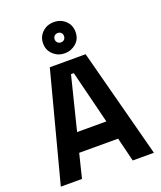

<svg xmlns="http://www.w3.org/2000/svg" viewBox="-169 -1053 971 1159"><g transform="rotate(-20 317.0 -474.0)"><path d="M154 0H18L202 -700H432L616 0H480L442 -154H192ZM308 -617 223 -276H411L326 -617ZM317 -748Q274 -748 243.5 -776.5Q213 -805 213 -848Q213 -891 243 -919.5Q273 -948 317 -948Q361 -948 391 -920Q421 -892 421 -848Q421 -802 389.5 -775Q358 -748 317 -748ZM317 -818Q331 -818 339 -826.5Q347 -835 347 -848Q347 -861 339 -869.5Q331 -878 317 -878Q304 -878 295.5 -869.5Q287 -861 287 -848Q287 -835 295.5 -826.5Q304 -818 317 -818Z"/></g></svg>

Font: Space Grotesk Variable Light
Style: Regular
Weight: 300
Designer: Florian Karsten
Foundry: Florian Karsten
Version: Version 2.000